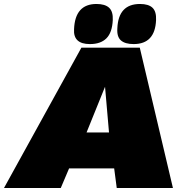

<svg xmlns="http://www.w3.org/2000/svg" viewBox="-62 -947 937 967"><path d="M-42 0 348 -707H642L809 0H526L513 -99H286L244 0ZM374 -280H487L467 -510ZM611 -725Q568 -725 547 -743.5Q526 -762 529 -804Q534 -927 643 -927Q686 -927 706 -908Q726 -889 724 -846Q719 -725 611 -725ZM391 -725Q306 -725 311 -800Q316 -927 424 -927Q467 -927 487.5 -908Q508 -889 506 -846Q503 -783 474 -754Q445 -725 391 -725Z"/></svg>

Font: Georama Extended Black
Style: Italic
Weight: 900
Width: 7
Italic angle: -9°
Designer: Jean-Baptiste Levee
Foundry: Production Type
Version: Version 1.000